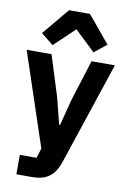

<svg xmlns="http://www.w3.org/2000/svg" viewBox="-106 -857 745 1119"><g transform="rotate(10 267.0 -297.5)"><path d="M313 -280 390 -525H528L326 81Q313 121 292.5 147.5Q272 174 241 187Q210 200 165 200H73V85H172L190 27L6 -525H153L230 -280L268 -128H274ZM209 -795H333L465 -636L392 -578L271 -693L150 -578L77 -636Z"/></g></svg>

Font: IBM Plex Sans
Style: Regular
Weight: 400
Designer: Mike Abbink, Paul van der Laan, Pieter van Rosmalen
Foundry: Bold Monday
Version: Version 3.201